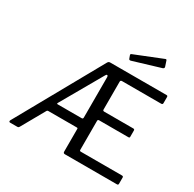

<svg xmlns="http://www.w3.org/2000/svg" viewBox="-201 -1181 1411 1395"><g transform="rotate(30 504.0 -483.0)"><path d="M949 -74Q961 -74 961 -64V-11Q961 -6 958.5 -3Q956 0 950 0H513Q499 0 499 -14V-205Q499 -212 491 -212H252Q243 -212 239 -204L129 -9Q127 -5 123.5 -2.5Q120 0 113 0H53Q47 0 45 -4.5Q43 -9 47 -17L444 -728Q448 -735 452.5 -738.5Q457 -742 466 -742H938Q948 -742 948 -731V-680Q948 -668 935 -668H607Q594 -668 594 -656V-422Q594 -411 606 -411H850Q861 -411 861 -400V-347Q861 -343 859 -340.5Q857 -338 850 -338H605Q594 -338 594 -327V-84Q594 -74 604 -74H949ZM488 -288Q499 -288 499 -300V-639Q498 -652 491 -652.5Q484 -653 477 -638L283 -299Q276 -288 287 -288H488ZM811 -960 826 -915Q830 -902 816 -897L587 -828Q580 -827 576.5 -828.5Q573 -830 571 -836L563 -858Q559 -869 568 -872L800 -965Q808 -968 811 -960Z"/></g></svg>

Font: Libre Franklin
Style: Regular
Weight: 400
Designer: Pablo Impallari, Rodrigo Fuenzalida, Nhung Nguyen
Foundry: Impallari Type
Version: Version 3.000